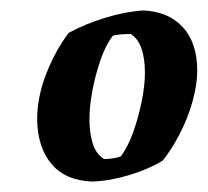

<svg xmlns="http://www.w3.org/2000/svg" viewBox="-20 -732 397 367"><path d="M156 -385Q105 -387 78.5 -418.5Q52 -450 51 -503Q51 -546 68 -590Q85 -634 111 -669Q142 -686 181 -698Q220 -710 254 -712Q302 -710 329.5 -680Q357 -650 357 -597Q357 -570 348 -538Q339 -506 323.5 -476Q308 -446 291 -425Q263 -408 226 -397Q189 -386 156 -385ZM179 -428Q196 -428 211 -433Q225 -452 235 -480.5Q245 -509 251 -539Q257 -569 257 -593Q257 -620 250.5 -639Q244 -658 230 -667Q210 -667 196 -664Q182 -646 172 -617Q162 -588 156.5 -558Q151 -528 151 -504Q151 -477 157.5 -457Q164 -437 179 -428Z"/></svg>

Font: Labrada
Style: Bold Italic
Weight: 700
Italic angle: -7°
Designer: Mercedes Jáuregui
Foundry: Omnibus-Type Team
Version: Version 1.000; ttfautohint (v1.8.4.7-5d5b)